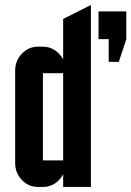

<svg xmlns="http://www.w3.org/2000/svg" viewBox="-20 -740 520 760"><path d="M410.2 -495.1V-585H370.1V-694.8H480V-585L450.2 -495.1ZM230 -450.2H149.9V-105H230ZM230 -50.8Q224.1 -38.1 213.4 -27.3Q187.5 0 149.9 0H129.9Q92.8 0 66.4 -27.8Q40 -55.7 40 -95.2V-460Q40 -499.5 66.4 -527.3Q92.8 -555.2 129.9 -555.2H149.9Q187 -555.2 213.4 -527.3Q224.1 -516.6 230 -504.4V-665L339.8 -720.2V0H230Z"/></svg>

Font: Horta
Style: Regular
Weight: 600
Width: 3
Version: Version 0.11